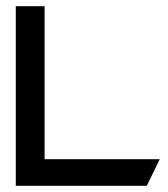

<svg xmlns="http://www.w3.org/2000/svg" viewBox="-20 -600 544 620"><path d="M31 0H454L496 -86H124V-580H31Z"/></svg>

Font: Charger Pro
Style: ExBdSuExt
Weight: 400
Designer: Jasper
Foundry: Cannot Into Space Fonts
Version: Version 1.09